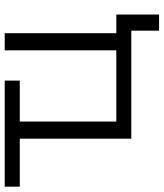

<svg xmlns="http://www.w3.org/2000/svg" viewBox="38 -603 681 797"><g transform="rotate(-90 378.5 -204.5)"><path d="M201.5 0V-525.5H272.5V-62.2H568.2V-525.5H639.2V0ZM649.8 115.3V-19.3L667.4 0H568.2V-62.2H716.8V115.3ZM2.2 -462.9V-525.5H442.4V-462.9Z"/></g></svg>

Font: Montserrat Alternates Thin
Style: Regular
Weight: 100
Designer: Julieta Ulanovsky
Foundry: Julieta Ulanovsky
Version: Version 9.000